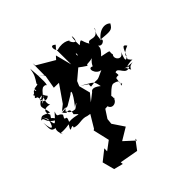

<svg xmlns="http://www.w3.org/2000/svg" viewBox="-222 -967 1240 1240"><g transform="rotate(-45 397.5 -347.0)"><path d="M226 -704 259 -669 243 -577 289 -576 210 -462 165 -426 221 -430 287 -469C314 -496 315 -472 251 -392C292 -417 280 -404 243 -381C166 -386 206 -447 188 -402C139 -449 192 -423 208 -437C150 -376 235 -441 212 -366C261 -321 221 -357 157 -351C186 -412 128 -358 162 -412C144 -444 120 -417 138 -465C55 -375 96 -409 55 -495C97 -428 72 -428 104 -470C74 -529 132 -524 150 -517C124 -547 168 -626 209 -633C170 -651 142 -656 109 -616C160 -581 165 -638 216 -628C230 -601 231 -667 222 -772C214 -722 206 -712 182 -674C194 -657 144 -674 128 -642C100 -628 125 -658 132 -562C103 -553 109 -545 138 -575C193 -580 125 -665 148 -659C159 -611 154 -597 178 -568C143 -531 90 -600 154 -596C68 -548 108 -547 113 -481C58 -506 62 -507 35 -485C73 -489 29 -454 124 -409C85 -473 94 -433 77 -474C64 -399 42 -371 35 -465C36 -407 30 -391 64 -385C80 -389 44 -383 73 -323C53 -353 62 -328 144 -342C96 -270 168 -345 152 -304C193 -288 225 -312 267 -295L290 -291L239 -206L230 -200L256 -88L196 -43L197 -70L125 -13L147 70L210 86L208 69L335 92L383 28L382 44L311 -21L394 -71L341 -150L345 -189L382 -246L476 -252C438 -278 450 -232 402 -256C408 -199 487 -225 467 -281C452 -253 510 -332 536 -324C610 -309 533 -266 573 -283C586 -307 557 -251 572 -336C598 -347 599 -323 595 -365C630 -385 631 -296 685 -330C624 -355 647 -337 720 -334C655 -327 698 -274 664 -336C747 -364 740 -324 710 -371C741 -426 744 -473 771 -434C701 -407 717 -380 726 -392C677 -351 703 -402 721 -453C698 -371 638 -432 665 -460C653 -496 694 -485 602 -504C648 -549 633 -552 639 -567C657 -535 713 -582 664 -585C763 -576 772 -573 795 -613C769 -639 712 -639 665 -568C690 -597 665 -613 701 -659V-666C671 -584 620 -657 607 -616C577 -661 598 -689 556 -653C554 -646 552 -722 561 -731C568 -679 543 -678 526 -719C544 -713 503 -753 434 -732C414 -742 411 -799 448 -765L428 -742L429 -604L400 -715L380 -693L261 -763L258 -786L257 -673ZM386 -390 366 -468 380 -501 497 -600 498 -692C453 -597 523 -619 494 -657C516 -600 500 -622 418 -580C514 -508 495 -523 502 -532C594 -536 549 -562 518 -497C477 -518 495 -443 541 -441C453 -399 504 -425 418 -412C414 -446 437 -418 373 -465C456 -415 454 -428 466 -364C491 -349 420 -420 398 -382L345 -341Z"/></g></svg>

Font: Hussar Lance
Style: ExBd
Weight: 700
Foundry: Cannot Into Space Fonts, PlusOne Fonts
Version: Version 2.270